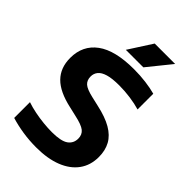

<svg xmlns="http://www.w3.org/2000/svg" viewBox="-277 -1055 1170 1170"><g transform="rotate(45 308.0 -470.0)"><path d="M272 9.5Q212 9.5 155.5 0.8Q99 -8 50 -23V-159Q83.5 -147.5 122.2 -139.8Q161 -132 200 -128Q239 -124 272.5 -124Q352 -124 383.8 -146.8Q415.5 -169.5 415.5 -210Q415.5 -244 392 -263Q368.5 -282 303.5 -296L245.5 -309.5Q135.5 -333.5 84 -385.8Q32.5 -438 32.5 -523.5Q32.5 -630.5 113.2 -690Q194 -749.5 356.5 -749.5Q410.5 -749.5 458.8 -743.2Q507 -737 545 -726.5V-591Q507 -602.5 459 -609.2Q411 -616 363 -616Q302 -616 266.8 -605.5Q231.5 -595 216 -575.8Q200.5 -556.5 200.5 -531Q200.5 -498.5 221 -480.2Q241.5 -462 298.5 -449L357 -435.5Q437.5 -418 487.5 -389Q537.5 -360 560.5 -318Q583.5 -276 583.5 -219.5Q583.5 -148 546.2 -96.8Q509 -45.5 439.2 -18Q369.5 9.5 272 9.5ZM237.5 -797.5 335 -949H511L388.5 -797.5Z"/></g></svg>

Font: Encode Sans SC SemiExpanded
Style: Bold
Weight: 700
Width: 6
Designer: Multiple Designers
Foundry: Impallari Type
Version: Version 3.002